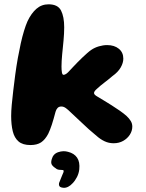

<svg xmlns="http://www.w3.org/2000/svg" viewBox="-20 -653 679 896"><path d="M122.1 23.9Q86 23.9 66.5 7.1Q47 -9.8 39.6 -40.3Q32.1 -70.9 32.1 -111.4Q32.1 -133.8 34.8 -163.8Q37.5 -193.8 41.8 -229.6Q46.1 -265.5 51.1 -304.1Q56.5 -344.4 63.1 -381.4Q69.8 -418.4 76.9 -450.6Q84.1 -482.9 92.2 -509.2Q100.2 -535.5 108.4 -553.9Q125.9 -590.9 149.9 -611.9Q173.9 -632.9 206.5 -632.9Q250 -632.9 264.8 -603.9Q279.6 -574.9 279.6 -525.5Q279.6 -511.5 278.8 -495.9Q278 -480.4 276.5 -464Q275 -447.6 273.3 -431.3Q271.6 -415 270.1 -399.2Q268.6 -383.5 267.8 -369.2Q267 -354.9 267 -342.6Q267 -326.4 268.9 -315.1Q270.9 -303.8 276.5 -303.8Q282.6 -303.8 289.7 -308.9Q296.8 -314 304.6 -323Q310.8 -329.9 320.4 -339.9Q330 -350 341.4 -361.8Q352.9 -373.5 364.7 -384.8Q376.5 -396 387.2 -405.4Q397.9 -414.9 406 -420.2Q421.8 -431 441.6 -436.8Q461.4 -442.6 480 -442.6Q513.5 -442.6 534.5 -425.5Q555.5 -408.4 555.5 -379.2Q555.5 -359.6 543.2 -338.1Q530.9 -316.5 504.9 -298.1Q484.5 -280.6 466.1 -266.8Q447.8 -252.9 433 -239.1Q418.8 -227 418.8 -219.1Q418.8 -214.2 423.2 -210.2Q427.6 -206.1 435.2 -201.8Q446.5 -195 463.8 -184.6Q481.1 -174.1 500.8 -161.7Q520.5 -149.2 539 -136.4Q557.5 -123.5 570.9 -111.5Q582.8 -100.4 590.1 -88.4Q597.4 -76.5 597.4 -62.4Q597.4 -42.2 585.9 -24.4Q574.4 -6.5 554.8 4.5Q535.2 15.5 510.5 15.5Q487.6 15.5 468.4 6.4Q449.1 -2.6 431.8 -17.9Q414.6 -31.8 394.3 -49.9Q374 -68.1 352.6 -88.7Q331.1 -109.2 310.1 -128.6Q298.6 -140.1 287.9 -148.1Q277.2 -156 266.5 -156Q255 -156 248.6 -149Q242.1 -142 239.2 -131.4Q230 -96.2 221.8 -71Q213.5 -45.8 205 -28.5Q190.6 -1.1 171.7 11.4Q152.8 23.9 122.1 23.9ZM276.6 223.4Q261.2 222.1 257.5 215.9Q253.8 209.8 255.5 201.6Q258.4 193.9 262.5 183.9Q266.6 174 270 165.4Q273.8 157.9 275.8 151.8Q277.8 145.6 276.8 143Q275.8 141.1 273.1 140.5Q270.4 139.9 265.5 139.9Q258 139.9 251.4 138.5Q244.8 137.1 240.2 132.5Q230.5 127.4 223.2 117.8Q215.9 108.1 221.4 90.1Q228 65 251.9 57.1Q275.8 49.1 297.5 55.5Q326 62.5 339.8 82.8Q353.6 103 349.9 137.6Q347.9 156 339.1 173.4Q330.2 190.8 318.2 202.8Q309.5 212.5 298.5 218.3Q287.5 224.1 276.6 223.4Z"/></svg>

Font: Gluten Thin
Style: Regular
Weight: 100
Designer: Tyler Finck
Foundry: Etcetera Type Company
Version: Version 1.300